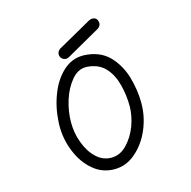

<svg xmlns="http://www.w3.org/2000/svg" viewBox="-139 -1152 1277 1287"><g transform="rotate(-15 500.0 -508.0)"><path d="M498 -81C458 -81 423 -96 393 -125C362 -154 339 -192 322 -238C305 -283 297 -330 297 -379C297 -430 305 -481 321 -532C337 -583 360 -625 389 -660C418 -695 451 -712 488 -712H494C547 -709 590 -691 621 -658C652 -625 673 -583 686 -533C699 -483 705 -433 705 -383C705 -339 696 -294 679 -247C661 -200 636 -161 605 -129C574 -97 538 -81 498 -81ZM376 -800C383 -800 389 -802 395 -805L633 -940C646 -949 653 -961 653 -975C650 -1002 637 -1015 614 -1015C607 -1015 600 -1013 593 -1010L355 -876C342 -867 335 -855 335 -841C335 -830 339 -820 347 -812C355 -804 365 -800 376 -800ZM499 -1C554 -1 603 -20 646 -58C689 -95 724 -143 749 -202C774 -261 786 -321 786 -384C786 -443 777 -504 759 -567C740 -629 710 -681 668 -724C625 -766 568 -789 497 -792H488C438 -792 393 -774 354 -739C314 -703 282 -656 259 -597C235 -538 221 -474 217 -403L216 -377C216 -313 228 -252 252 -195C275 -138 308 -91 351 -55C393 -19 442 -1 499 -1Z"/></g></svg>

Font: linja lipamanka normal
Style: Regular
Weight: 400
Version: Version 1.000;February 20, 2023;FontCreator 14.0.0.2901 64-b